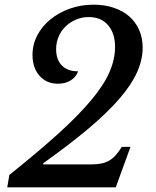

<svg xmlns="http://www.w3.org/2000/svg" viewBox="-20 -801 665 821"><path d="M165 -98H369Q393 -98 411.5 -101.5Q430 -105 445.5 -113.5Q461 -122 474 -136.5Q487 -151 501 -173H538L475 0H11L20 -53Q145 -153 231.5 -231.5Q318 -310 371.5 -374.5Q425 -439 448.5 -493.5Q472 -548 472 -600Q472 -658 442.5 -693Q413 -728 359 -728Q330 -728 304.5 -717Q279 -706 260 -687.5Q241 -669 230.5 -644Q220 -619 220 -591Q220 -546 244.5 -521Q269 -496 314 -496Q305 -471 282 -457Q259 -443 228 -443Q179 -443 149 -477Q119 -511 119 -566Q119 -611 139.5 -650Q160 -689 195.5 -718Q231 -747 278.5 -764Q326 -781 380 -781Q427 -781 466 -768Q505 -755 532.5 -731Q560 -707 575 -673Q590 -639 590 -597Q590 -546 566.5 -493Q543 -440 492 -380.5Q441 -321 360.5 -253Q280 -185 165 -103Z"/></svg>

Font: SVN-Libre Baskerville
Style: Italic
Weight: 400
Italic angle: -14°
Designer: Pablo Impallari, Rodrigo Fuenzalida
Foundry: Pablo Impallari, Rodrigo Fuenzalida
Version: Version 1.000; ttfautohint (v1.8.4)